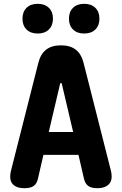

<svg xmlns="http://www.w3.org/2000/svg" viewBox="-20 -978 640 1008"><path d="M236 -285H364L305 -536Q303 -543 300 -543Q297 -543 295 -536ZM421 -39 392 -165H208L179 -39Q173 -13 156.5 -1.5Q140 10 109 10Q63 10 44.5 -14Q26 -38 39 -87L181 -647Q193 -695 222.5 -717.5Q252 -740 300 -740Q348 -740 377.5 -717.5Q407 -695 419 -647L561 -87Q574 -38 554.5 -14Q535 10 490 10Q459 10 443 -2Q427 -14 421 -39ZM422 -802Q385 -802 363.5 -823Q342 -844 342 -880Q342 -916 363.5 -937Q385 -958 422 -958Q459 -958 480.5 -937Q502 -916 502 -880Q502 -844 480.5 -823Q459 -802 422 -802ZM178 -802Q141 -802 119.5 -823Q98 -844 98 -880Q98 -916 119.5 -937Q141 -958 178 -958Q215 -958 236.5 -937Q258 -916 258 -880Q258 -844 236.5 -823Q215 -802 178 -802Z"/></svg>

Font: Maple Mono ExtraBold
Style: Regular
Weight: 800
Monospace: yes
Designer: subframe7536
Version: Version 7.000